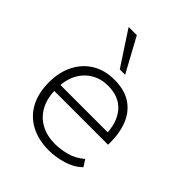

<svg xmlns="http://www.w3.org/2000/svg" viewBox="-209 -876 1011 1011"><g transform="rotate(45 296.5 -370.5)"><path d="M323 8Q247 8 190 -21.5Q133 -51 101.5 -108Q70 -165 70 -247Q70 -321 98.5 -378Q127 -435 179.5 -467.5Q232 -500 305 -500Q380 -500 428 -468.5Q476 -437 499.5 -381Q523 -325 523 -250V-234H103V-279H500L476 -257Q476 -348 431.5 -401Q387 -454 304 -454Q251 -454 210 -429.5Q169 -405 145.5 -360.5Q122 -316 122 -254V-247Q122 -181 147 -134.5Q172 -88 217 -63.5Q262 -39 321 -39Q362 -39 406.5 -50.5Q451 -62 491 -96L515 -58Q478 -23 425.5 -7.5Q373 8 323 8ZM286 -558 161 -749H222L326 -558Z"/></g></svg>

Font: Nunito Sans 7pt ExtraLight
Style: Regular
Weight: 250
Designer: Vernon Adams
Foundry: Vernon Adams
Version: Version 3.101;gftools[0.9.27]